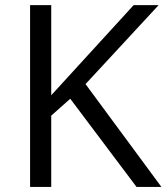

<svg xmlns="http://www.w3.org/2000/svg" viewBox="-20 -734 654 754"><path d="M613.8 0H516.1L255.9 -346.2L181.2 -279.8V0H98.1V-713.9H181.2V-359.9L504.9 -713.9H603L315.9 -403.8Z"/></svg>

Font: f05545470
Style: Regular
Weight: 400
Foundry: Ascender Corporation
Version: Version 1.10